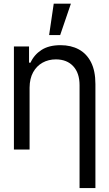

<svg xmlns="http://www.w3.org/2000/svg" viewBox="-20 -792 579 1017"><path d="M136.7 -328.1V0H53.7V-545.9H133.8V-460H141.6Q160.6 -502 199.7 -527.3Q238.8 -552.7 300.8 -552.7Q356 -552.7 397.5 -530.3Q439 -507.8 462.2 -462.2Q485.4 -416.5 485.4 -346.7V204.1H401.4V-340.8Q401.4 -404.8 368.2 -440.9Q335 -477.1 276.4 -477.5Q236.8 -477.5 205.3 -460Q173.8 -442.4 155.5 -409.2Q137.2 -376 136.7 -328.1ZM240.2 -606.4 264.6 -772.5H355.5L298.8 -606.4Z"/></svg>

Font: Inter Tight
Style: Regular
Weight: 400
Designer: Rasmus Andersson
Foundry: rsms
Version: Version 3.002